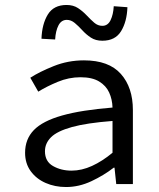

<svg xmlns="http://www.w3.org/2000/svg" viewBox="-20 -741 640 773"><path d="M246 12Q201 12 163.5 -4.5Q126 -21 103.5 -52Q81 -83 81 -126Q81 -181 116.5 -217.5Q152 -254 230 -276Q308 -298 433 -308Q432 -341 419.5 -368.5Q407 -396 379 -413Q351 -430 304 -430Q257 -430 212.5 -411.5Q168 -393 134 -372L102 -428Q139 -452 196.5 -475Q254 -498 318 -498Q418 -498 466.5 -443.5Q515 -389 515 -298V0H448L441 -66H438Q398 -35 348 -11.5Q298 12 246 12ZM268 -54Q309 -54 350.5 -73Q392 -92 433 -126V-254Q329 -246 269.5 -229.5Q210 -213 185.5 -188.5Q161 -164 161 -132Q161 -91 193.5 -72.5Q226 -54 268 -54ZM392 -577Q365 -577 346 -589.5Q327 -602 311.5 -619Q296 -636 281 -648.5Q266 -661 249 -661Q227 -661 215.5 -639Q204 -617 202 -582L147 -585Q149 -644 172.5 -682.5Q196 -721 248 -721Q275 -721 294 -708.5Q313 -696 329 -679Q345 -662 359.5 -649.5Q374 -637 392 -637Q414 -637 425 -659.5Q436 -682 438 -716L493 -712Q491 -654 467.5 -615.5Q444 -577 392 -577Z"/></svg>

Font: SauceCodePro NFM
Style: Regular
Weight: 400
Monospace: yes
Designer: Paul D. Hunt, Teo Tuominen
Foundry: Adobe
Version: Version 2.042;hotconv 1.1.0;makeotfexe 2.6.0;Nerd Fonts 3.3.